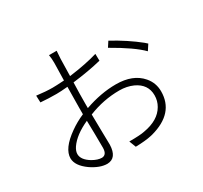

<svg xmlns="http://www.w3.org/2000/svg" viewBox="-161 -1012 1322 1250"><g transform="rotate(-30 500.0 -386.5)"><path d="M302.7 -37.1Q338.9 -39.1 339.8 -89.8Q339.8 -114.3 338.9 -193.4Q336.9 -260.7 336.9 -294.9Q235.4 -249 192.4 -186.5Q174.8 -160.2 174.8 -137.7Q174.8 -94.7 232.4 -59.6Q271.5 -37.1 302.7 -37.1ZM383.8 -396.5V-363.3Q505.9 -406.2 618.2 -406.2Q746.1 -406.2 810.5 -331.1Q851.6 -283.2 851.6 -219.7Q851.6 -55.7 659.2 -3.9Q652.3 -2.9 646.5 -1Q604.5 8.8 528.3 10.7L508.8 -40Q592.8 -40 623 -46.9Q738.3 -66.4 781.2 -141.6Q801.8 -176.8 801.8 -218.8Q801.8 -301.8 719.7 -339.8Q673.8 -360.4 618.2 -360.4Q499 -360.4 384.8 -314.5Q384.8 -273.4 386.7 -192.4Q388.7 -111.3 388.7 -85.9Q385.7 12.7 313.5 14.6Q258.8 14.6 194.3 -29.3Q123 -80.1 122.1 -135.7Q122.1 -209 231.4 -286.1Q279.3 -320.3 335.9 -344.7V-391.6Q335.9 -441.4 337.9 -549.8Q285.2 -544.9 253.9 -544.9Q191.4 -544.9 134.8 -549.8L132.8 -601.6Q200.2 -592.8 252.9 -592.8Q277.3 -592.8 338.9 -596.7Q341.8 -688.5 341.8 -727.5Q341.8 -761.7 336.9 -788.1H394.5Q392.6 -766.6 390.6 -730.5Q390.6 -687.5 387.7 -601.6Q515.6 -618.2 602.5 -644.5L603.5 -592.8Q508.8 -569.3 386.7 -554.7Q383.8 -472.7 383.8 -396.5ZM693.4 -637.7 718.8 -676.8Q831.1 -615.2 916 -546.9Q926.8 -537.1 934.6 -530.3L907.2 -488.3Q844.7 -551.8 693.4 -637.7Z"/></g></svg>

Font: Taipei Sans TC Beta Light
Style: Regular
Weight: 300
Designer: JT Foundry
Foundry: JT Foundry
Version: Version 1.000